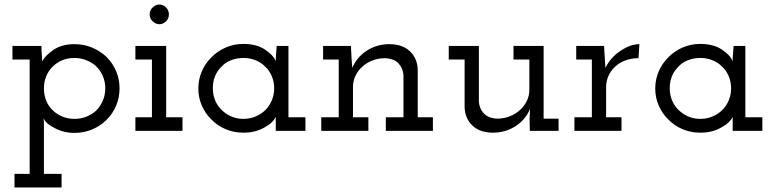

<svg xmlns="http://www.w3.org/2000/svg" viewBox="-20 -578 3422 848"><path d="M44 250H252V190H174V-31Q174 -37 173.5 -43.5Q173 -50 172 -56Q177 -45 186.5 -35.5Q196 -26 215 -16Q233 -5 257 2Q281 9 309 9Q351 9 387.5 -6.5Q424 -22 451 -49Q478 -76 493 -111.5Q508 -147 508 -188Q508 -228 493 -263.5Q478 -299 451 -326Q424 -352 387.5 -367.5Q351 -383 309 -383Q253 -383 216.5 -358Q180 -333 166 -307Q166 -324 164.5 -340.5Q163 -357 163 -375H35V-315H111V190H44ZM309 -322Q336 -322 360 -312.5Q384 -303 402 -288Q422 -269 433.5 -243.5Q445 -218 445 -188Q445 -158 433.5 -132Q422 -106 403 -88Q385 -72 361 -62.5Q337 -53 309 -53Q281 -53 257 -62.5Q233 -72 215 -89Q195 -107 184.5 -132.5Q174 -158 174 -188Q174 -215 183.5 -239.5Q193 -264 211 -282Q229 -301 254 -311.5Q279 -322 309 -322Z M786 0V-60H714V-375H578V-315H651V-60H578V0ZM726 -514Q726 -533 713 -545.5Q700 -558 684 -558Q668 -558 654.5 -545.5Q641 -533 641 -514Q641 -496 654.5 -483.5Q668 -471 684 -471Q700 -471 713 -483.5Q726 -496 726 -514Z M1329 0V-60H1254V-375H1202Q1201 -358 1199.5 -341Q1198 -324 1198 -308Q1186 -336 1149 -360Q1112 -384 1055 -384Q1013 -384 976.5 -368Q940 -352 914 -325Q887 -299 871.5 -263Q856 -227 856 -187Q856 -147 871.5 -111.5Q887 -76 914 -50Q940 -23 976.5 -7.5Q1013 8 1055 8Q1085 8 1109.5 1Q1134 -6 1153 -18Q1171 -28 1182.5 -40Q1194 -52 1198 -62Q1198 -53 1198 -46Q1198 -39 1198 -30V0ZM1055 -322Q1083 -322 1107.5 -312.5Q1132 -303 1150 -285Q1169 -268 1180 -242.5Q1191 -217 1191 -188Q1191 -159 1180 -133.5Q1169 -108 1150 -90Q1132 -73 1107.5 -63Q1083 -53 1055 -53Q1028 -53 1005.5 -62Q983 -71 966 -86Q944 -104 932 -130.5Q920 -157 920 -188Q920 -216 929 -239.5Q938 -263 956 -281Q973 -301 999 -311.5Q1025 -322 1055 -322Z M1607 0V-60H1539V-193Q1539 -221 1550.5 -244.5Q1562 -268 1582 -285Q1601 -302 1626.5 -311.5Q1652 -321 1681 -321Q1721 -319 1740.5 -297.5Q1760 -276 1762 -246V-60H1684V0H1892V-60H1825V-271Q1823 -321 1790 -352Q1757 -383 1699 -383Q1645 -383 1600.5 -354.5Q1556 -326 1536 -278Q1534 -299 1533 -315.5Q1532 -332 1531 -353L1530 -375H1407V-315H1476V-60H1399V0Z M2321 -97 2319 -52 2320 0H2447V-54H2381V-375H2248V-315H2318V-182Q2318 -154 2306 -130.5Q2294 -107 2274 -90Q2255 -73 2229.5 -63.5Q2204 -54 2176 -54Q2136 -56 2116.5 -77.5Q2097 -99 2095 -129V-375H1962V-315H2032V-104Q2034 -54 2067 -23Q2100 8 2157 8Q2212 8 2256.5 -20.5Q2301 -49 2321 -97Z M2725 0V-60H2657V-193Q2657 -224 2670.5 -249.5Q2684 -275 2707 -292Q2725 -306 2749 -313.5Q2773 -321 2800 -321L2804 -383Q2785 -383 2764.5 -376Q2744 -369 2723 -355Q2702 -342 2684 -322.5Q2666 -303 2654 -278Q2652 -299 2652.5 -300.5Q2653 -302 2651 -323L2648 -375H2525V-315H2594V-60H2517V0Z M3347 0V-60H3272V-375H3220Q3219 -358 3217.5 -341Q3216 -324 3216 -308Q3204 -336 3167 -360Q3130 -384 3073 -384Q3031 -384 2994.5 -368Q2958 -352 2932 -325Q2905 -299 2889.5 -263Q2874 -227 2874 -187Q2874 -147 2889.5 -111.5Q2905 -76 2932 -50Q2958 -23 2994.5 -7.5Q3031 8 3073 8Q3103 8 3127.5 1Q3152 -6 3171 -18Q3189 -28 3200.5 -40Q3212 -52 3216 -62Q3216 -53 3216 -46Q3216 -39 3216 -30V0ZM3073 -322Q3101 -322 3125.5 -312.5Q3150 -303 3168 -285Q3187 -268 3198 -242.5Q3209 -217 3209 -188Q3209 -159 3198 -133.5Q3187 -108 3168 -90Q3150 -73 3125.5 -63Q3101 -53 3073 -53Q3046 -53 3023.5 -62Q3001 -71 2984 -86Q2962 -104 2950 -130.5Q2938 -157 2938 -188Q2938 -216 2947 -239.5Q2956 -263 2974 -281Q2991 -301 3017 -311.5Q3043 -322 3073 -322Z"/></svg>

Font: Josefin Slab Thin SemiBold
Style: Regular
Weight: 600
Version: Version 2.000